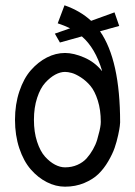

<svg xmlns="http://www.w3.org/2000/svg" viewBox="-20 -680 504 718"><path d="M223.1 -411.1Q205.6 -411.1 186.5 -400.9Q167.5 -390.6 149.2 -370.6Q130.9 -350.6 118.9 -314.2Q106.9 -277.8 106.9 -231.9Q106.9 -186 118.7 -150.1Q130.4 -114.3 148.4 -94.2Q166.5 -74.2 185.8 -64.2Q205.1 -54.2 223.1 -54.2Q248.5 -54.2 269.5 -63.5Q290.5 -72.8 304 -87.9Q317.4 -103 327.6 -121.1Q337.9 -139.2 343.3 -157.2Q348.6 -175.3 352.1 -190.4Q355.5 -205.6 356.4 -214.8L356.9 -224.1Q356.9 -269 345.7 -304.2Q334.5 -339.4 318.4 -358.6Q302.2 -377.9 282.5 -390.6Q262.7 -403.3 248.3 -407.2Q233.9 -411.1 223.1 -411.1ZM429.2 -222.2Q428.7 -217.3 428 -208.5Q427.2 -199.7 421.9 -174.8Q416.5 -149.9 408.7 -127.2Q400.9 -104.5 384.8 -76.9Q368.7 -49.3 348.1 -29.3Q327.6 -9.3 294.9 4.4Q262.2 18.1 223.1 18.1Q188.5 18.1 155.3 1.2Q122.1 -15.6 95.2 -46.4Q68.4 -77.1 52.2 -125.5Q36.1 -173.8 36.1 -231.9Q36.1 -290 52.5 -338.6Q68.8 -387.2 95.7 -417.7Q122.6 -448.2 155.5 -465.1Q188.5 -481.9 223.1 -481.9Q255.9 -481.9 295.2 -464.8Q334.5 -447.8 360.8 -415H361.8Q336.4 -500.5 286.1 -543.9L204.1 -521L185.1 -554.2L242.2 -574.2Q219.7 -585 195.8 -592.8L221.2 -660.2Q280.3 -639.6 320.8 -602.1L408.2 -633.8L425.8 -583L354 -563Q429.2 -455.1 429.2 -222.2Z"/></svg>

Font: Rawengulk
Style: Bold
Weight: 700
Version: Version 0.92